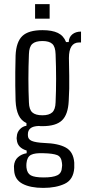

<svg xmlns="http://www.w3.org/2000/svg" viewBox="-20 -754 421 936"><path d="M191 162Q128 162 90 142Q52 122 49 78Q48 67 48 56Q50 28 67.5 12.5Q85 -3 110 -7V-20Q65 -34 62 -72Q60 -80 62 -89Q63 -109 76.5 -123.5Q90 -138 109 -141V-154Q83 -166 70.5 -193Q58 -220 56 -262Q55 -305 54.5 -337Q54 -369 54.5 -402.5Q55 -436 56 -484Q59 -550 89 -578.5Q119 -607 187 -607Q234 -607 262 -593.5Q290 -580 302 -549H315Q316 -573 332.5 -586.5Q349 -600 375 -600V-547H366Q316 -547 316 -471Q317 -419 317.5 -384.5Q318 -350 317.5 -322Q317 -294 315 -262Q312 -196 282.5 -167.5Q253 -139 187 -139Q182 -139 178 -139Q174 -139 170 -140Q141 -139 128.5 -128.5Q116 -118 116 -100V-94Q116 -75 135 -67Q154 -59 196 -57Q264 -55 301 -34.5Q338 -14 342 39Q342 44 342 51Q342 58 342 65Q338 122 295.5 142Q253 162 191 162ZM187 -192Q219 -192 234.5 -206Q250 -220 251 -255Q256 -366 251 -490Q250 -526 235 -540Q220 -554 187 -554Q153 -554 137.5 -540Q122 -526 121 -490Q116 -366 121 -255Q122 -220 137.5 -206Q153 -192 187 -192ZM193 111Q238 111 259.5 100.5Q281 90 282 61Q284 52 282 40Q279 10 258.5 2Q238 -6 193 -7Q150 -9 131 1Q112 11 109 42Q108 52 109 63Q112 91 130.5 101Q149 111 193 111ZM151 -663V-734H222V-663Z"/></svg>

Font: Big Shoulders Display
Style: Regular
Weight: 400
Designer: Patric King
Foundry: XO Type Co
Version: Version 1.000; ttfautohint (v1.8.2)